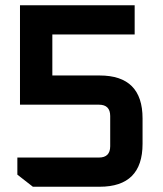

<svg xmlns="http://www.w3.org/2000/svg" viewBox="-20 -710 618 730"><path d="M46 -46V-111H356Q399 -111 399 -154V-269Q399 -312 356 -312H56V-690H492V-579H179V-423H359Q522 -423 522 -260V-163Q522 0 359 0H105Z"/></svg>

Font: Oxanium ExtraLight SemiBold
Style: Regular
Weight: 600
Version: Version 2.000